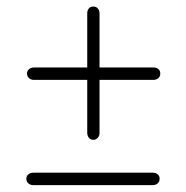

<svg xmlns="http://www.w3.org/2000/svg" viewBox="-20 -640 554 572"><path d="M60.5 -421Q60.5 -429.5 66.8 -434.2Q73 -439 81.5 -439H437.5Q446 -439 451.8 -434.2Q457.5 -429.5 457.5 -421Q457.5 -412 451.5 -407Q445.5 -402 437.5 -402H80.5Q72.5 -402 66.5 -407.2Q60.5 -412.5 60.5 -421ZM257.7 -223.5Q249.3 -223.5 244.6 -229.8Q239.9 -236 239.9 -244.5V-600.5Q239.9 -609 244.6 -614.8Q249.3 -620.5 257.7 -620.5Q266.6 -620.5 271.6 -614.5Q276.5 -608.5 276.5 -600.5V-243.5Q276.5 -235.5 271.3 -229.5Q266.1 -223.5 257.7 -223.5ZM58.5 -107.5Q58.5 -116 64.8 -120.8Q71 -125.5 79.5 -125.5H435.5Q444 -125.5 449.8 -120.8Q455.5 -116 455.5 -107.5Q455.5 -98.5 449.5 -93.5Q443.5 -88.5 435.5 -88.5H78.5Q70.5 -88.5 64.5 -93.8Q58.5 -99 58.5 -107.5Z"/></svg>

Font: Fraunces 72pt S050 Light
Style: Regular
Weight: 300
Version: Version 1.000; ttfautohint (v1.8.3)